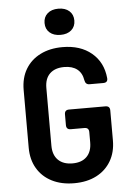

<svg xmlns="http://www.w3.org/2000/svg" viewBox="-62 -998 725 1054"><g transform="rotate(-5 300.0 -471.0)"><path d="M304 10Q233.9 10 181.6 -16.5Q129.3 -42.9 100.5 -91.6Q71.6 -140.3 71.6 -205.9V-524.1Q71.6 -590.7 100.5 -638.9Q129.3 -687.1 181.6 -713.5Q233.9 -740 304 -740Q402.3 -740 463.9 -688.6Q525.6 -637.2 534 -549.8Q536.6 -524.1 510.3 -524.1H434.5Q412.6 -524.1 408.3 -548.2Q402.1 -588.4 375.4 -609.4Q348.6 -630.3 304 -630.3Q253.2 -630.3 225 -603.2Q196.7 -576 196.7 -524.6V-205.9Q196.7 -155 225 -127.1Q253.2 -99.3 304 -99.3Q354.8 -99.3 382.6 -127.1Q410.4 -155 410.4 -205.9V-262.4Q410.4 -287.1 385.8 -287.1H310.5Q285.9 -287.1 285.9 -311.8V-370.8Q285.9 -395.5 310.5 -395.5H510.9Q535.6 -395.5 535.6 -370.8V-205.9Q535.6 -140.7 506.9 -92Q478.3 -43.3 426.5 -16.7Q374.7 10 304 10ZM300 -807.8Q262.3 -807.8 240.1 -827.4Q217.9 -846.9 217.9 -880Q217.9 -913.1 240.1 -932.6Q262.3 -952.2 300 -952.2Q337.7 -952.2 359.9 -932.6Q382.1 -913.1 382.1 -880Q382.1 -846.9 359.9 -827.4Q337.7 -807.8 300 -807.8Z"/></g></svg>

Font: Pitagon Sans Mono
Style: Regular
Weight: 400
Monospace: yes
Designer: Travis Tran
Foundry: Pitagon
Version: Version 1.001;gftools[0.9.26]